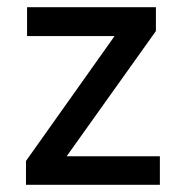

<svg xmlns="http://www.w3.org/2000/svg" viewBox="-20 -512 498 532"><path d="M52 0V-66L318 -441L320 -412H55V-492H412V-426L144 -50L142 -79H423V0Z"/></svg>

Font: Nunito Sans 10pt SemiCondensed SemiBold
Style: Regular
Weight: 600
Width: 4
Designer: Vernon Adams
Foundry: Vernon Adams
Version: Version 3.101;gftools[0.9.27]